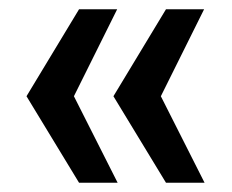

<svg xmlns="http://www.w3.org/2000/svg" viewBox="-20 -471 500 413"><path d="M139 -264 233 -78H150L37 -264L150 -451H232ZM326 -264 420 -78H337L224 -264L337 -451H419Z"/></svg>

Font: Genos Thin
Style: Bold
Weight: 700
Version: Version 1.010